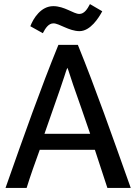

<svg xmlns="http://www.w3.org/2000/svg" viewBox="-20 -913 662 937"><path d="M618 4H504C456 -142 450 -161 443 -182H174C152 -121 129 -58 110 4H7C100 -260 177 -478 265 -694H360C448 -477 524 -260 618 4ZM420 -260C392 -343 364 -422 337 -499C323 -539 315 -569 309 -582C305 -575 300 -559 294 -540C265 -451 230 -357 197 -260ZM368 -761C317 -761 269 -799 241 -799C217 -799 202 -776 189 -751L128 -785C143 -824 180 -883 240 -883C295 -883 339 -845 367 -845C391 -845 406 -868 419 -893L479 -858C462 -826 421 -761 368 -761Z"/></svg>

Font: Repo Medium
Style: Regular
Weight: 500
Designer: Stefan Peev
Foundry: Context Ltd
Version: Version 1.502